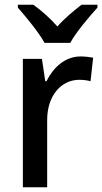

<svg xmlns="http://www.w3.org/2000/svg" viewBox="-20 -879 429 806"><path d="M167 -699H275C299 -744 354 -808 389 -847V-859H322C289 -833 255 -806 221 -768C189 -804 151 -837 120 -859H55V-847C90 -807 143 -743 167 -699ZM318 -642C253 -642 204 -596 175 -538H170L156 -632H76V-93H178V-375C178 -479 238 -544 313 -544C328 -544 347 -542 360 -538L371 -637C355 -640 335 -642 318 -642Z"/></svg>

Font: Noto Sans Kannada UI SemiCondensed Medium
Style: Regular
Weight: 500
Width: 4
Designer: Jelle Bosma - Monotype Design Team
Foundry: Monotype Imaging Inc.
Version: Version 2.005